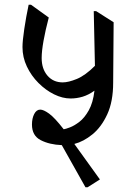

<svg xmlns="http://www.w3.org/2000/svg" viewBox="-20 -622 585 811"><path d="M350 169H341L241 -9Q189 -11 152 -30Q115 -49 115 -96Q115 -122 124.5 -140.5Q134 -159 150 -159Q164 -159 187.5 -142Q211 -125 249 -76Q257 -77 275.5 -84Q294 -91 315.5 -107.5Q337 -124 355 -156Q373 -188 379 -239Q354 -221 329 -213.5Q304 -206 278 -206Q244 -206 208.5 -223.5Q173 -241 142.5 -271.5Q112 -302 93.5 -341Q75 -380 75 -423Q75 -449 82.5 -499.5Q90 -550 101 -602H111L186 -548Q172 -495 164 -450.5Q156 -406 156 -377Q156 -331 180.5 -302.5Q205 -274 245 -274Q269 -274 304.5 -288.5Q340 -303 381 -344L376 -575H386L460 -528L458 -273Q458 -193 433 -139Q408 -85 370.5 -54.5Q333 -24 294 -14L402 136Z"/></svg>

Font: Tiro Devanagari Hindi
Style: Regular
Weight: 400
Designer: Devanagari: John Hudson & Fiona Ross. Latin: John Hudson.
Foundry: Tiro Typeworks Ltd.
Version: Version 1.52